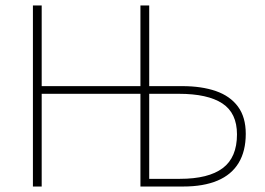

<svg xmlns="http://www.w3.org/2000/svg" viewBox="-20 -680 966 700"><path d="M100 0V-660H132V-366H492V-660H524V-366H644Q715 -366 767 -348Q819 -330 847.5 -291.5Q876 -253 876 -192Q876 -129 850 -86Q824 -43 773 -21.5Q722 0 648 0H492V-338H132V0ZM524 -28H636Q740 -28 792 -67Q844 -106 844 -190Q844 -268 790.5 -303Q737 -338 632 -338H524Z"/></svg>

Font: SourceSans3VF
Style: Regular
Weight: 200
Designer: Paul D. Hunt
Foundry: Adobe
Version: Version 3.052;hotconv 1.1.0;makeotfexe 2.6.0